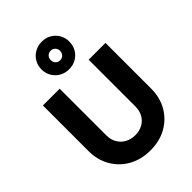

<svg xmlns="http://www.w3.org/2000/svg" viewBox="-287 -1139 1276 1276"><g transform="rotate(-45 351.0 -501.0)"><path d="M352.2 11Q265.3 11 198.8 -26.2Q132.4 -63.4 94.7 -128.8Q57 -194.1 57 -277.5V-706H214.5V-269Q214.5 -226.5 232.7 -195.7Q251 -164.9 282.3 -148.4Q313.6 -132 352.1 -132Q391.5 -132 421.7 -148.4Q452 -164.9 469.5 -195.4Q487 -225.9 487 -268V-706H645V-276.5Q645 -193 607.8 -128.3Q570.6 -63.5 504.8 -26.2Q439 11 352.2 11ZM351.6 -752.5Q313.3 -752.5 283.7 -769.8Q254 -787 236.8 -816.1Q219.5 -845.2 219.5 -881.8Q219.5 -918.5 236.8 -947.8Q254 -977 283.8 -994.2Q313.5 -1011.5 351.5 -1011.5Q388.5 -1011.5 418 -994.4Q447.4 -977.2 464.5 -948.1Q481.5 -918.9 481.5 -882.1Q481.5 -845.3 464.5 -816.1Q447.5 -786.8 418 -769.7Q388.5 -752.5 351.6 -752.5ZM351.6 -837Q369.5 -837 382 -850Q394.5 -862.9 394.5 -882.2Q394.5 -901.5 382 -914.2Q369.5 -927 351.5 -927Q331.3 -927 319.1 -914.1Q307 -901.3 307 -882.1Q307 -863 319.2 -850Q331.4 -837 351.6 -837Z"/></g></svg>

Font: Outfit Thin
Style: Regular
Weight: 100
Designer: Rodrigo Fuenzalida
Foundry: fragTYPE
Version: Version 1.100;gftools[0.9.27]